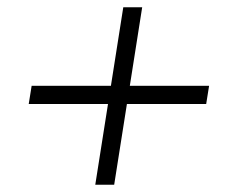

<svg xmlns="http://www.w3.org/2000/svg" viewBox="-20 -548 640 528"><path d="M242 -40 277 -262H59L67 -312H285L319 -528H371L337 -312H555L547 -262H329L294 -40Z"/></svg>

Font: Nunito Sans 12pt ExtraLight 12pt Light
Style: Italic
Weight: 300
Italic angle: -9°
Version: Version 3.101;gftools[0.9.27]